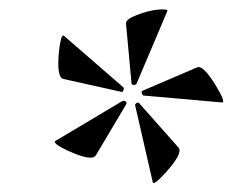

<svg xmlns="http://www.w3.org/2000/svg" viewBox="-20 -710 504 416"><path d="M265 -529 253 -659Q252 -668 276.5 -677.5Q301 -687 321 -689Q341 -691 343 -687L276 -529Q275 -526 270.5 -526Q266 -526 265 -529ZM243 -511 117 -539Q102 -543 108 -601Q112 -635 118 -633L247 -521Q249 -519 247.5 -514.5Q246 -510 243 -511ZM461 -488 291 -503Q289 -503 287.5 -507.5Q286 -512 288 -513L407 -564Q420 -570 448 -524Q470 -487 461 -488ZM188 -374Q180 -359 126 -384Q96 -398 99 -404L245 -491Q247 -492 249.5 -491.5Q252 -491 253.5 -488.5Q255 -486 254 -485ZM311 -315 273 -481Q272 -482 273.5 -484.5Q275 -487 277.5 -487.5Q280 -488 281 -487L367 -390Q377 -378 338 -335Q312 -307 311 -315Z"/></svg>

Font: Cormorant Infant Book
Style: Italic
Weight: 500
Italic angle: -10°
Designer: Christian Thalmann (Catharsis Fonts)
Version: Version 1.000;PS 002.000;hotconv 1.0.88;makeotf.lib2.5.64775